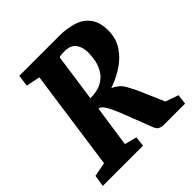

<svg xmlns="http://www.w3.org/2000/svg" viewBox="-189 -778 909 909"><g transform="rotate(-45 265.5 -324.0)"><path d="M-13 0 -4 -58 67 -72 138 -576 68 -590 76 -648H344Q394 -648 435.5 -635Q477 -622 501.5 -590Q526 -558 526 -502Q526 -448 499 -408Q472 -368 430 -341Q388 -314 343 -299Q379 -283 396.5 -253Q414 -223 427 -193L479 -73L544 -50L538 0H397Q378 0 367 -7Q356 -14 350 -33L291 -185Q284 -202 274.5 -222.5Q265 -243 254 -258Q243 -273 231 -273L201 -66L262 -50L256 0ZM239 -335Q286 -335 314.5 -350.5Q343 -366 358.5 -390.5Q374 -415 379.5 -442.5Q385 -470 385 -495Q385 -531 368 -555Q351 -579 309 -579Q288 -579 280.5 -577Q273 -575 273 -575Z"/></g></svg>

Font: Faustina VF Beta
Style: Italic
Weight: 400
Italic angle: -8°
Designer: Alfonso Garcia
Foundry: Omnibus-Type
Version: Version 1.006